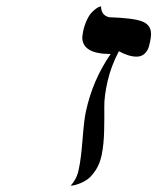

<svg xmlns="http://www.w3.org/2000/svg" viewBox="-20 -582 495 604"><path d="M228 -50.8Q234.9 -81.1 239.7 -143.6Q244.6 -206.1 250 -230Q271 -329.6 328.1 -412.1Q238.8 -412.1 238.8 -464.8Q238.8 -467.3 241.2 -481.9Q245.6 -502.9 253.2 -518.8Q260.7 -534.7 268.3 -542.5Q275.9 -550.3 282.7 -555.2Q289.6 -560.1 293.9 -561L297.9 -562Q297.9 -534.2 323.2 -527.8Q399.4 -525.4 427.2 -514.6Q455.1 -503.9 455.1 -475.1Q455.1 -469.2 453.9 -460.7Q452.6 -452.1 449 -437.5Q445.3 -422.9 435.1 -413.3Q424.8 -403.8 410.2 -403.8Q384.8 -403.8 354 -420.9Q329.1 -373.5 318.4 -326.2Q307.6 -278.8 308.1 -246.1Q308.6 -213.4 307.6 -170.2Q306.6 -127 299.8 -94.2Q294.4 -67.9 282 -48.3Q269.5 -28.8 257.3 -19.5Q245.1 -10.3 231 -4.9Q216.8 0.5 210.9 1.2Q205.1 2 202.1 2Q222.7 -20 228 -50.8Z"/></svg>

Font: Linear Smooth
Style: Italic
Weight: 400
Designer: Philipp H. Poll, Flanker
Foundry: Philipp H. Poll, reworked by Flanker
Version: Version 1.061 | FøM Fix